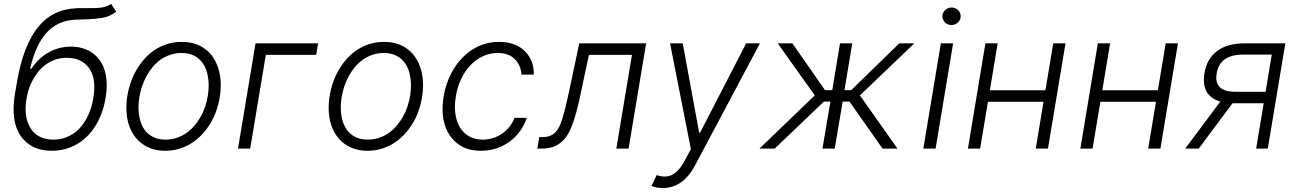

<svg xmlns="http://www.w3.org/2000/svg" viewBox="-20 -770 6720 995"><path d="M57.2 -282.7 67.1 -339.8Q98.7 -530.5 175.1 -626.8Q251.4 -723 377.5 -727.3Q379.6 -728 381.6 -728Q383.5 -728 385.7 -728H390.6H438.9Q457.7 -728 474.3 -728.3Q490.8 -728.7 505.1 -730.8Q519.5 -733 532.1 -737.4Q544.7 -741.8 555.8 -750L582 -709.9Q550.1 -683.2 506.7 -676.8Q472.3 -671.9 438.7 -670.3Q405.2 -668.7 370.7 -668Q323.2 -665.8 285.7 -648.3Q248.2 -630.7 219.6 -598.5Q191.1 -566.4 170.5 -520.2Q149.9 -474.1 136 -414.4H143.1Q161.6 -442.5 184.7 -463.8Q207.7 -485.1 233.8 -499.5Q259.9 -513.8 288.5 -521.1Q317.1 -528.4 346.9 -528.4Q410.2 -528.4 455.6 -497.9Q478.3 -482.6 495.2 -459.9Q512.1 -437.1 521.7 -407.5Q531.2 -377.8 532.8 -341.3Q534.4 -304.7 527 -261.7Q516.7 -199.2 491.8 -148.6Q467 -98 430.8 -62.5Q394.5 -27 348.2 -7.8Q301.8 11.4 248.2 11.4Q142 11.4 88.1 -64.3Q34.4 -139.9 57.2 -282.7ZM139.2 -104.4Q176.8 -46.5 256 -46.5Q286.9 -46.5 313 -54.9Q339.1 -63.2 361 -78.1Q382.8 -93 400 -113.6Q417.3 -134.2 430 -158.4Q442.8 -182.5 451.3 -209.3Q459.9 -236.2 464.1 -263.8Q480.1 -363.3 441.8 -416.5Q402.7 -470.5 326.7 -470.5Q297.2 -470.5 271.5 -462.5Q245.7 -454.5 224.1 -440.2Q202.4 -425.8 184.8 -405.9Q167.3 -386 153.8 -362.7Q140.3 -339.5 131.2 -313.4Q122.2 -287.3 117.5 -260.3Q101.2 -164.1 139.2 -104.4Z M640.3 -275.2Q646.3 -311.1 658.6 -345.5Q670.8 -380 689.1 -410.7Q707.4 -441.4 731.2 -467.5Q755 -493.6 784.3 -512.6Q813.6 -531.6 848 -542.3Q882.5 -552.9 921.5 -552.9Q994.3 -552.9 1042.6 -516.3Q1066.8 -498.6 1084.2 -473Q1101.6 -447.4 1111.5 -415.5Q1121.4 -383.5 1123.6 -345.7Q1125.7 -307.9 1118.6 -265.6Q1105.1 -183.9 1064.6 -121.4Q1044.4 -90.2 1019.4 -65.5Q994.3 -40.8 965.4 -23.8Q936.4 -6.7 904.1 2.3Q871.8 11.4 837 11.4Q765.6 11.4 716.3 -25.2Q691.8 -43.3 674.2 -68.9Q656.6 -94.5 646.8 -126.2Q637.1 -158 635.3 -195.5Q633.5 -233 640.3 -275.2ZM703.8 -156.2Q709.5 -131.4 720.7 -111Q731.9 -90.6 748.8 -76.3Q765.6 -62.1 787.8 -54.3Q810 -46.5 837.7 -46.5Q868.6 -46.5 895.8 -55.6Q922.9 -64.6 945.8 -80.6Q968.8 -96.6 987.4 -118.4Q1006 -140.3 1020.2 -165.7Q1034.4 -191.1 1043.7 -219.1Q1052.9 -247.2 1057.2 -275.2Q1066.8 -335.2 1055 -385.3Q1049.4 -410.5 1038 -430.8Q1026.6 -451 1009.9 -465.4Q993.3 -479.8 970.9 -487.6Q948.5 -495.4 921.2 -495.4Q889.9 -495.4 862.6 -486.2Q835.2 -476.9 812.5 -460.9Q789.8 -445 771.3 -422.9Q752.8 -400.9 739 -375.4Q725.1 -349.8 715.9 -321.9Q706.7 -294 702.1 -265.6Q692.1 -207.4 703.8 -156.2Z M1628.6 -545.5 1618.6 -485.8H1357.6L1276.6 0H1213.4L1304.3 -545.5Z M1688.6 -275.2Q1694.6 -311.1 1706.9 -345.5Q1719.1 -380 1737.4 -410.7Q1755.7 -441.4 1779.5 -467.5Q1803.3 -493.6 1832.6 -512.6Q1861.9 -531.6 1896.3 -542.3Q1930.8 -552.9 1969.8 -552.9Q2042.6 -552.9 2090.9 -516.3Q2115.1 -498.6 2132.5 -473Q2149.9 -447.4 2159.8 -415.5Q2169.7 -383.5 2171.9 -345.7Q2174 -307.9 2166.9 -265.6Q2153.4 -183.9 2112.9 -121.4Q2092.7 -90.2 2067.6 -65.5Q2042.6 -40.8 2013.7 -23.8Q1984.7 -6.7 1952.4 2.3Q1920.1 11.4 1885.3 11.4Q1813.9 11.4 1764.6 -25.2Q1740.1 -43.3 1722.5 -68.9Q1704.9 -94.5 1695.1 -126.2Q1685.4 -158 1683.6 -195.5Q1681.8 -233 1688.6 -275.2ZM1752.1 -156.2Q1757.8 -131.4 1769 -111Q1780.2 -90.6 1797.1 -76.3Q1813.9 -62.1 1836.1 -54.3Q1858.3 -46.5 1886 -46.5Q1916.9 -46.5 1944.1 -55.6Q1971.2 -64.6 1994.1 -80.6Q2017 -96.6 2035.7 -118.4Q2054.3 -140.3 2068.5 -165.7Q2082.7 -191.1 2092 -219.1Q2101.2 -247.2 2105.5 -275.2Q2115.1 -335.2 2103.3 -385.3Q2097.7 -410.5 2086.3 -430.8Q2074.9 -451 2058.2 -465.4Q2041.5 -479.8 2019.2 -487.6Q1996.8 -495.4 1969.5 -495.4Q1938.2 -495.4 1910.9 -486.2Q1883.5 -476.9 1860.8 -460.9Q1838.1 -445 1819.6 -422.9Q1801.1 -400.9 1787.3 -375.4Q1773.4 -349.8 1764.2 -321.9Q1755 -294 1750.4 -265.6Q1740.4 -207.4 1752.1 -156.2Z M2279.1 -270.2Q2285.2 -306.5 2297.6 -341.6Q2310 -376.8 2328.7 -408.2Q2347.3 -439.6 2371.8 -466.1Q2396.3 -492.5 2426.1 -511.9Q2456 -531.2 2491.1 -542.1Q2526.3 -552.9 2566.1 -552.9Q2608 -552.9 2640.6 -541.5Q2673.3 -530.2 2698.2 -506.4Q2747.9 -458.5 2746.4 -383.5H2682.5Q2679.7 -430.8 2648.4 -463.1Q2617.2 -495.4 2558.6 -495.4Q2519.2 -495.4 2483.5 -479Q2447.8 -462.7 2419.2 -433.2Q2390.6 -403.8 2370.7 -362.7Q2350.9 -321.7 2342.7 -272.4Q2334.2 -222.7 2339.8 -181.1Q2345.5 -139.6 2363.6 -109.7Q2381.7 -79.9 2411.8 -63.2Q2441.8 -46.5 2481.9 -46.5Q2509.6 -46.5 2534.8 -54.5Q2560 -62.5 2581.5 -77.1Q2603 -91.6 2619.5 -112.6Q2636 -133.5 2646 -159.1H2709.9Q2697.8 -122.2 2675.2 -90.9Q2652.7 -59.7 2622 -36.9Q2591.3 -14.2 2553.4 -1.4Q2515.6 11.4 2473.4 11.4Q2398.8 11.4 2351.6 -25.2Q2302.9 -62.9 2284.3 -125.4Q2265.6 -187.9 2279.1 -270.2Z M2774.5 -59.7H2791.5Q2814.6 -59.7 2830.8 -66.2Q2846.9 -72.8 2858.5 -84.7Q2870 -96.6 2878 -113.1Q2886 -129.6 2892.4 -149.9Q2900.6 -175.4 2909.3 -209.7Q2918 -244 2927.9 -290.1L2981.9 -545.5H3328.5L3237.6 0H3174L3255 -485.8H3032L2985.8 -268.8Q2976.2 -223 2966.1 -186.8Q2956 -150.6 2944.6 -120.4Q2933.6 -90.6 2919 -68Q2904.5 -45.5 2885.3 -30.4Q2866.1 -15.3 2842 -7.6Q2817.8 0 2787.3 0H2764.6Z M3383.2 137.4Q3405.2 144.9 3424 144.9Q3443.9 144.9 3459.9 137.4Q3475.9 130 3488.6 117.7Q3501.4 105.5 3511.7 89.8Q3522 74.2 3530.5 58.2L3560.4 2.8L3452.4 -545.5H3518.1L3603.3 -82.4H3608L3846.9 -545.5H3918.3L3582.7 85.6Q3550.4 146.7 3508 175.6Q3465.6 204.5 3415.8 204.5Q3396.7 204.5 3381 201.2Q3365.4 197.8 3356.5 193.2Z M4202.4 -275.6 4010.3 -545.5H4086.3L4255.3 -302.9H4293L4333.1 -545.5H4396.7L4356.2 -302.9H4391.3L4640.6 -545.5H4718.4L4436.4 -275.6L4631 0H4553.6L4382.5 -243.3H4346.9L4305.8 0H4242.2L4283.4 -243.3H4249.3L3995 0H3915.8Z M4855.8 -545.5H4919.4L4828.5 0H4764.9ZM4863.6 -686.8Q4864 -696 4867.9 -704Q4871.8 -712 4878.4 -718Q4884.9 -724.1 4893.5 -727.6Q4902 -731.2 4911.6 -731.2Q4921.5 -731.2 4930.2 -727.5Q4938.9 -723.7 4945.3 -717.5Q4951.7 -711.3 4955.3 -702.8Q4958.8 -694.2 4958.5 -684.7Q4958.5 -675.8 4954.5 -667.6Q4950.6 -659.4 4944.1 -653.4Q4937.5 -647.4 4928.8 -643.8Q4920.1 -640.3 4910.5 -640.3Q4900.6 -640.3 4891.9 -644Q4883.2 -647.7 4877 -653.9Q4870.7 -660.2 4867.2 -668.7Q4863.6 -677.2 4863.6 -686.8Z M5086.6 -545.5H5150.2L5109.7 -302.2H5397.7L5438.2 -545.5H5501.8L5410.9 0H5347.7L5387.8 -242.5H5099.8L5059.3 0H4996.1Z M5669.4 -545.5H5733L5692.5 -302.2H5980.5L6021 -545.5H6084.5L5993.6 0H5930.4L5970.5 -242.5H5682.5L5642 0H5578.8Z M6122.2 0 6304 -243.6Q6202.4 -273.8 6221.9 -391.3Q6234.4 -466.3 6287.8 -505.9Q6341.3 -545.5 6430.4 -545.5H6641L6550.1 0H6489.7L6528.8 -234.7H6367.2L6192.1 0ZM6381.7 -294.4H6538.7L6570.7 -486.9H6420.5Q6300.4 -486.2 6285.2 -389.6Q6269.2 -294.4 6381.7 -294.4Z"/></svg>

Font: Inter P Light
Style: Italic
Weight: 300
Italic angle: 9.39999°
Designer: Rasmus Andersson
Foundry: rsms
Version: Version 3.018;git-588b23468